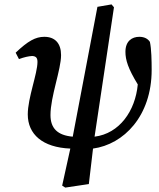

<svg xmlns="http://www.w3.org/2000/svg" viewBox="-20 -660 721 871"><path d="M276 191 383 175 402 14C541 -5 668 -133 668 -343C668 -383 667 -439 660 -470C651 -484 635 -493 612 -493C579 -493 549 -474 549 -425C549 -388 561 -349 605 -277C594 -157 522 -54 409 -40L497 -627L486 -640L422 -629L310 -40C241 -46 209 -78 209 -138C209 -222 257 -344 257 -410C257 -463 230 -493 181 -493C141 -493 107 -474 51 -421L66 -392C91 -401 109 -405 126 -406C143 -405 150 -398 150 -379C150 -326 106 -216 106 -141C106 -51 173 9 299 14L262 182Z"/></svg>

Font: Source Serif Pro Semibold
Style: Italic
Weight: 600
Italic angle: -12°
Designer: Frank Grießhammer
Foundry: Adobe Systems Incorporated
Version: Version 3.001;hotconv 1.0.111;makeotfexe 2.5.65597